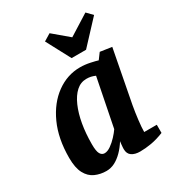

<svg xmlns="http://www.w3.org/2000/svg" viewBox="-179 -856 901 978"><g transform="rotate(-30 271.5 -366.5)"><path d="M161 10Q126 10 95.5 -3.5Q65 -17 47 -50.5Q29 -84 29 -143Q29 -256 67 -339.5Q105 -423 168.5 -469Q232 -515 307 -515Q336 -515 366 -508.5Q396 -502 408 -498L434 -533L502 -523L443 -215Q436 -176 431 -134Q426 -92 426 -66H500V-18Q460 -2 425 4Q390 10 359 10Q329 10 310.5 -2.5Q292 -15 292 -43Q292 -47 292.5 -54.5Q293 -62 294 -71Q295 -80 296 -87Q278 -58 256 -36Q234 -14 210.5 -2Q187 10 161 10ZM198 -73Q215 -73 235 -87Q255 -101 273 -120.5Q291 -140 301 -155L357 -437Q343 -443 331.5 -445.5Q320 -448 306 -448Q272 -448 246 -424.5Q220 -401 201.5 -359Q183 -317 173.5 -262.5Q164 -208 164 -145Q164 -104 173 -88.5Q182 -73 198 -73ZM294 -577 219 -718 260 -743 350 -667 471 -743 503 -710 379 -577Z"/></g></svg>

Font: Manuale
Style: Italic
Weight: 400
Italic angle: -11°
Designer: Eduardo Tunni / Pablo Cosgaya
Foundry: Eduardo Tunni / Pablo Cosgaya
Version: Version 1.002